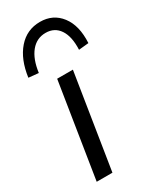

<svg xmlns="http://www.w3.org/2000/svg" viewBox="-192 -800 699 856"><g transform="rotate(-30 157.5 -372.0)"><path d="M37 0 114 -486H195L118 0ZM56 -549 5 -554Q17 -642 61.5 -693Q106 -744 174 -744Q241 -744 280 -693Q319 -642 314 -554L263 -549Q266 -616 241.5 -652.5Q217 -689 171 -689Q125 -689 95 -652.5Q65 -616 56 -549Z"/></g></svg>

Font: Nunito Sans
Style: Italic
Weight: 400
Italic angle: -9°
Designer: Vernon Adams
Foundry: Vernon Adams
Version: Version 3.006; ttfautohint (v1.8.3)